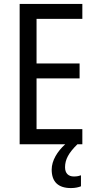

<svg xmlns="http://www.w3.org/2000/svg" viewBox="-20 -734 488 977"><path d="M311 117C311 78 329 44 374 0H399V-77H166V-335H385V-411H166V-638H399V-714H80V0H312C272 36 243 83 243 129C243 190 275 223 341 223C363 223 379 219 392 214V158C384 161 373 164 356 164C328 164 311 148 311 117Z"/></svg>

Font: Noto Sans Arabic UI Cn
Style: Regular
Weight: 400
Width: 3
Designer: Monotype Design Team, Nadine Chahine and Nizar Qandah
Foundry: Monotype Imaging Inc.
Version: Version 2.010